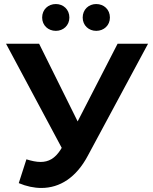

<svg xmlns="http://www.w3.org/2000/svg" viewBox="-20 -917 759 952"><path d="M174 -700H10L286 -184L280 -174C252 -131 221 -114 181 -114C160 -114 137 -119 111 -127L73 -9C111 7 149 15 185 15C277 15 358 -37 415 -144L714 -700H563L365 -315ZM457 -764C495 -764 525 -791 525 -830C525 -870 495 -897 457 -897C420 -897 390 -870 390 -830C390 -791 420 -764 457 -764ZM257 -764C294 -764 324 -791 324 -830C324 -870 294 -897 257 -897C219 -897 189 -870 189 -830C189 -791 219 -764 257 -764Z"/></svg>

Font: Montserrat-Alt1
Style: Bold
Weight: 700
Designer: Differentunic
Foundry: Differentunic
Version: Version 7.222